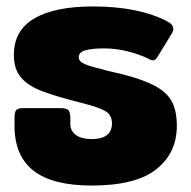

<svg xmlns="http://www.w3.org/2000/svg" viewBox="-20 -560 591 595"><path d="M25 -170V-194Q25 -213 30.5 -219Q36 -225 52 -225H166Q186 -225 192 -218.5Q198 -212 198 -194V-176Q198 -154 215.5 -141.5Q233 -129 264 -129Q327 -129 327 -178Q327 -204 306 -216Q285 -228 233 -241Q150 -262 108 -278.5Q66 -295 44.5 -320.5Q23 -346 23 -390Q23 -466 86.5 -503Q150 -540 268 -540Q409 -540 498 -494Q517 -484 517 -471Q517 -463 511 -454L469 -385Q462 -373 455 -373Q448 -373 438 -379Q411 -392 375 -401Q339 -410 303 -410Q264 -410 244 -404Q224 -398 224 -383Q224 -369 243.5 -361Q263 -353 312 -341Q335 -336 363 -329Q428 -312 463.5 -292Q499 -272 513.5 -243.5Q528 -215 528 -170Q528 -86 464.5 -35.5Q401 15 264 15Q143 15 84 -31Q25 -77 25 -170Z"/></svg>

Font: Mitr SemiBold
Style: Regular
Weight: 600
Designer: Thanarat Vachiruckul
Foundry: Cadson Demak
Version: Version 1.003